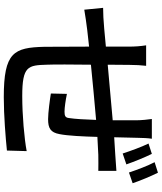

<svg xmlns="http://www.w3.org/2000/svg" viewBox="62 -896 875 1040"><g transform="rotate(90 500.0 -376.5)"><path d="M814 -761 758 -743C777 -704 798 -646 812 -603L871 -623C857 -663 833 -723 814 -761ZM916 -794 859 -776C879 -738 900 -682 915 -637L973 -657C960 -696 935 -756 916 -794ZM23 -497 33 -395C60 -400 111 -407 143 -411L233 -421L234 -179C238 -13 264 41 507 41C606 41 728 31 796 24L799 -83C730 -70 605 -59 501 -59C338 -59 334 -90 331 -193C329 -234 330 -333 331 -431C424 -440 533 -451 630 -459C628 -401 625 -344 620 -313C618 -292 608 -288 585 -288C564 -288 522 -294 489 -301L487 -214C517 -209 591 -199 626 -199C675 -199 698 -212 707 -261C716 -305 720 -391 722 -466L819 -471C845 -471 889 -472 906 -471V-569C880 -567 846 -565 820 -563L724 -557L727 -683C727 -706 729 -745 732 -761H625C628 -743 632 -702 632 -679V-549L331 -522L332 -640C332 -675 334 -703 337 -730H226C231 -698 233 -670 233 -635V-512L136 -503C94 -499 52 -497 23 -497Z"/></g></svg>

Font: Noto Sans CJK HK Medium
Style: Regular
Weight: 500
Designer: Ryoko NISHIZUKA 西塚涼子 (kana, bopomofo & ideographs); Paul D. Hunt (Latin, Greek & Cyrillic); Sandoll Communications 산돌커뮤니
Foundry: Adobe
Version: Version 2.004;hotconv 1.0.118;makeotfexe 2.5.65603